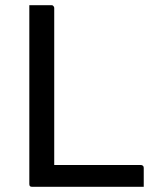

<svg xmlns="http://www.w3.org/2000/svg" viewBox="-20 -720 640 740"><path d="M105 0Q101 0 99 -0.5Q97 -1 95.5 -2.5Q94 -4 93.5 -6Q93 -8 93 -11Q93 -92 93 -175.5Q93 -259 93 -338.5Q93 -418 93 -487Q93 -556 93 -608Q93 -624 93 -639Q93 -654 93 -669.5Q93 -685 93 -700Q115 -700 136 -700Q157 -700 178 -700Q182 -700 184 -698.5Q186 -697 187.5 -694.5Q189 -692 189 -689Q189 -614 189 -538Q189 -462 189 -386Q189 -310 189 -234.5Q189 -159 189 -84H522Q526 -84 528 -83Q530 -82 531.5 -80.5Q533 -79 533.5 -77Q534 -75 534 -72Q534 -59 534 -46.5Q534 -34 534 -23Q534 -12 534 0Z"/></svg>

Font: RecMonoLinear Nerd Font Mono
Style: Regular
Weight: 400
Monospace: yes
Version: Version 1.085; ttfautohint (v1.8.4.7-5d5b);Nerd Fonts 3.2.1